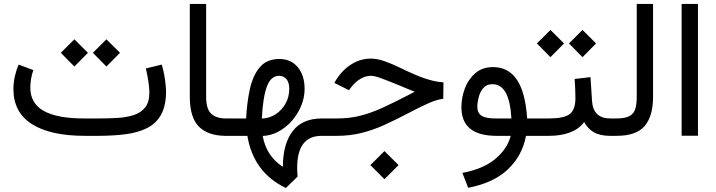

<svg xmlns="http://www.w3.org/2000/svg" viewBox="-20 -687 3622 971"><path d="M476.1 0H410.2Q234.9 0 141.4 -59.3Q47.9 -118.7 47.9 -236.3Q47.9 -269 54.9 -300.3Q62 -331.5 74.2 -360.4L148.9 -332.5Q141.1 -312 137.2 -288.6Q133.3 -265.1 133.3 -243.7Q133.8 -163.1 202.1 -125.5Q270.5 -87.9 405.3 -87.9H472.7Q522.9 -87.9 569.8 -90.3Q616.7 -92.8 654.1 -104.2Q691.4 -115.7 713.4 -142.8Q735.4 -169.9 735.4 -218.8Q735.4 -262.7 717.8 -340.8L797.9 -360.4Q809.1 -323.7 814.5 -284.2Q819.8 -244.6 819.8 -226.1Q819.8 -152.3 794.7 -107.2Q769.5 -62 723.4 -39.1Q677.2 -16.1 614.3 -8.1Q551.3 0 476.1 0ZM449.7 -419.9 518.1 -488.3 586.9 -419.9 518.1 -350.6ZM287.6 -419.9 356 -488.3 424.8 -419.9 356 -350.6Z M1134.8 0H1122.6Q1033.2 0 986.6 -45.9Q939.9 -91.8 939.9 -197.8V-667H1022.5V-197.3Q1022.5 -135.3 1048.3 -111.6Q1074.2 -87.9 1122.6 -87.9H1134.8Z M1425.8 263.7Q1261.7 185.5 1231 0H1115.2V-87.9H1224.6Q1229 -171.4 1244.4 -239.5Q1259.8 -307.6 1294.9 -348.1Q1330.1 -388.7 1392.6 -388.7Q1452.1 -388.7 1486.3 -346.7Q1520.5 -304.7 1520.5 -237.8Q1520.5 -193.8 1503.2 -151.9Q1485.8 -109.9 1456.1 -75.9Q1426.3 -42 1388.2 -21.5Q1350.1 -1 1308.6 0.5Q1326.7 102.5 1410.6 156.7Q1410.6 41.5 1459.7 -23.2Q1508.8 -87.9 1607.4 -87.9H1624V0H1606.4Q1482.9 0 1482.9 161.1Q1482.9 171.4 1483.4 183.1Q1483.9 194.8 1484.9 206.1ZM1304.2 -87.4Q1342.3 -88.9 1373.8 -109.1Q1405.3 -129.4 1424.1 -163.1Q1442.9 -196.8 1442.9 -237.8Q1442.9 -270.5 1428.5 -287.1Q1414.1 -303.7 1391.6 -303.7Q1350.1 -303.7 1329.8 -249.5Q1309.6 -195.3 1304.2 -87.4Z M1853 147.9 1924.3 77.1 1995.6 147.9 1924.3 219.2ZM1604.5 0V-87.9H1684.1Q1747.6 -87.9 1802.2 -101.8Q1856.9 -115.7 1913.6 -141.6Q1970.2 -167.5 2039.1 -203.1L2077.1 -223.1Q2066.4 -226.6 2049.8 -234.1Q2033.2 -241.7 1986.8 -260.3Q1937.5 -280.3 1905.3 -292Q1873 -303.7 1856 -303.7Q1828.1 -303.7 1802 -287.6Q1775.9 -271.5 1757.8 -248L1744.6 -231L1670.9 -267.6L1678.2 -280.3Q1709 -330.6 1755.1 -360.6Q1801.3 -390.6 1856.4 -390.6Q1887.2 -390.6 1924.3 -377.7Q1961.4 -364.7 2004.4 -343.8Q2080.1 -306.6 2130.4 -289.8Q2180.7 -272.9 2222.7 -270.5L2221.7 -187.5Q2191.9 -184.1 2150.6 -166.5Q2109.4 -148.9 2034.7 -109.4Q1975.1 -78.1 1919.4 -53.2Q1863.8 -28.3 1806.2 -14.2Q1748.5 0 1682.6 0Z M2474.1 -347.7Q2550.8 -347.7 2594 -283.9Q2637.2 -220.2 2646 -87.9H2703.1V0H2640.1Q2621.6 100.1 2548.8 169.2Q2476.1 238.3 2347.7 262.7L2318.4 187.5Q2423.8 167.5 2484.4 117.2Q2544.9 66.9 2563 0H2491.2Q2313.5 0 2313.5 -144.5Q2313.5 -192.9 2330.8 -239.5Q2348.1 -286.1 2383.8 -316.9Q2419.4 -347.7 2474.1 -347.7ZM2566.4 -87.9Q2561 -177.2 2537.1 -219.2Q2513.2 -261.2 2469.7 -261.2Q2440.4 -261.2 2423.8 -241.2Q2407.2 -221.2 2400.6 -194.6Q2394 -168 2394 -147Q2394 -115.2 2415.5 -101.6Q2437 -87.9 2486.3 -87.9Z M3077.6 0H3065.9Q3015.1 0 2983.9 -17.8Q2952.6 -35.6 2934.1 -69.8Q2909.2 -35.2 2863.5 -17.6Q2817.9 0 2756.3 0H2683.6V-87.9H2757.3Q2830.1 -87.9 2859.9 -109.1Q2889.6 -130.4 2890.1 -189Q2890.1 -212.9 2888.9 -238.8Q2887.7 -264.6 2886.2 -287.6L2966.3 -296.9L2974.1 -176.3Q2980 -87.9 3066.9 -87.9H3077.6ZM2857.4 -467.3 2925.8 -535.6 2994.6 -467.3 2925.8 -397.9ZM2695.3 -467.3 2763.7 -535.6 2832.5 -467.3 2763.7 -397.9Z M3058.1 0V-87.9H3097.7Q3141.6 -87.9 3163.6 -100.1Q3185.5 -112.3 3192.9 -136.5Q3200.2 -160.6 3200.2 -196.8V-667H3282.7V-197.3Q3282.7 -100.1 3240.5 -50Q3198.2 0 3097.2 0Z M3427.2 -667H3509.8V-0.5H3427.2Z"/></svg>

Font: Vazir WOL-UI
Style: Regular-WOL-UI
Weight: 400
Designer: Saber Rastikerdar
Foundry: Saber Rastikerdar
Version: Version 30.1.0